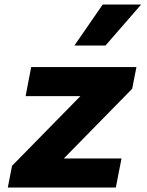

<svg xmlns="http://www.w3.org/2000/svg" viewBox="-20 -842 660 862"><path d="M120 -541 95 -410.5H341L34 -97.5L15 0H500L525.5 -130.5H266.5L573.5 -443.5L592.5 -541ZM314 -637.5 441 -821.5H613.5L453.5 -637.5Z"/></svg>

Font: Monaspace Neon ExtraBold
Style: Italic
Weight: 800
Italic angle: -11°
Designer: Riley Cran & the Lettermatic Team
Foundry: Lettermatic
Version: Version 1.200 (Monaspace Neon)